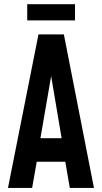

<svg xmlns="http://www.w3.org/2000/svg" viewBox="-20 -918 498 938"><path d="M19 0 168 -750H292L439 0H321L299 -128H159.5L137 0ZM177.5 -243H281L222 -593H238ZM113 -897.5H346.5V-818.5H113Z"/></svg>

Font: Mohave SemiBold
Style: Regular
Weight: 600
Designer: Gumpita Rahayu
Foundry: Tokotype
Version: Version 2.003